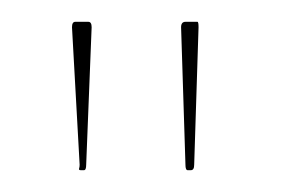

<svg xmlns="http://www.w3.org/2000/svg" viewBox="-20 -474 258 176"><path d="M158 -323Q158 -318 155 -318H152Q150 -318 150 -323L146 -449Q146 -454 150 -454H161Q162 -454 162 -449ZM59 -323Q59 -318 57 -318H54Q52 -318 52.5 -319.5Q53 -321 53 -323L46 -449Q46 -454 49 -454H61Q64 -454 64 -449Z"/></svg>

Font: Chathura Thin
Style: Regular
Weight: 250
Designer: Appaji Ambarisha Darbha
Foundry: Aditya Fonts
Version: Version 1.002 2016